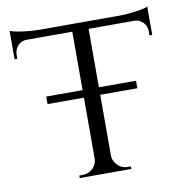

<svg xmlns="http://www.w3.org/2000/svg" viewBox="-72 -686 723 754"><g transform="rotate(-10 289.0 -308.5)"><path d="M503 -571C503 -571 503 -571 503 -571C513 -571 522 -569 529 -564C529 -564 529 -564 529 -564C545 -554 553 -539 553 -520C553 -520 553 -504 553 -504C553 -504 564 -504 564 -504C564 -504 564 -617 564 -617C564 -617 564 -617 564 -617C555 -613 538 -609 515 -606C492 -603 471 -601 452 -601C452 -601 126 -601 126 -601C126 -601 126 -601 126 -601C114 -601 96 -602 72 -605C47 -608 28 -612 15 -617C15 -617 15 -504 15 -504C15 -504 26 -504 26 -504C26 -504 26 -520 26 -520C26 -520 26 -520 26 -520C26 -534 31 -546 40 -556C49 -566 61 -571 76 -571C76 -571 257 -571 257 -571C257 -571 257 -338 257 -338C257 -338 112 -338 112 -338C112 -338 112 -308 112 -308C112 -308 257 -308 257 -308C257 -308 257 -64 257 -64C257 -64 257 -64 257 -64C257 -49 251 -37 240 -26C228 -15 214 -10 198 -10C198 -10 186 -10 186 -10C186 -10 186 0 186 0C186 0 392 0 392 0C392 0 392 -10 392 -10C392 -10 381 -10 381 -10C381 -10 381 -10 381 -10C365 -10 351 -15 340 -26C329 -36 323 -48 322 -63C322 -63 322 -308 322 -308C322 -308 470 -308 470 -308C470 -308 470 -338 470 -338C470 -338 322 -338 322 -338C322 -338 322 -571 322 -571C322 -571 503 -571 503 -571Z"/></g></svg>

Font: Cinzel Utterance
Style: Regular
Weight: 500
Designer: Natanael Gama
Foundry: ""
Version: ""